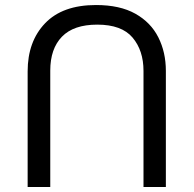

<svg xmlns="http://www.w3.org/2000/svg" viewBox="-20 -734 771 764"><path d="M640 -452Q640 -526 610 -585.5Q580 -645 518.5 -679.5Q457 -714 362 -714Q229 -714 159.5 -641.5Q90 -569 90 -450V10H180V-453Q180 -540 226.5 -588Q273 -636 367 -636Q464 -636 507.5 -584.5Q551 -533 551 -452V10H640Z"/></svg>

Font: gurmukhi15
Style: Book
Weight: 400
Designer: Jelle Bosma - Monotype Design Team
Foundry: Monotype Imaging Inc.
Version: Version 2.003